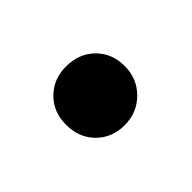

<svg xmlns="http://www.w3.org/2000/svg" viewBox="-42 -441 238 238"><g transform="rotate(-45 76.5 -322.5)"><path d="M25 -323Q25 -345 39.5 -359.5Q54 -374 76 -374Q99 -374 113.5 -359.5Q128 -345 128 -323Q128 -301 113 -286Q98 -271 76 -271Q54 -271 39.5 -285.5Q25 -300 25 -323Z"/></g></svg>

Font: Moniqa Black Heading
Style: Regular
Weight: 900
Designer: Rajesh Rajput
Foundry: Rajesh Rajput
Version: Version 1.000